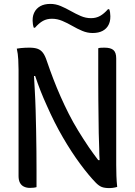

<svg xmlns="http://www.w3.org/2000/svg" viewBox="-20 -953 690 983"><path d="M167 5Q161 7 152 8Q143 9 133 9Q116 9 102.5 2.5Q89 -4 82 -17.5Q75 -31 75 -52V-596Q75 -618 73.5 -648Q72 -678 66 -704Q77 -706 87.5 -707Q98 -708 108.5 -708.5Q119 -709 130 -709Q157 -709 173 -703Q189 -697 200 -682.5Q211 -668 220 -640Q236 -593 253.5 -547.5Q271 -502 290.5 -458Q310 -414 332 -370.5Q354 -327 380 -284.5Q406 -242 435 -199Q458 -166 483 -133H490Q488 -162 488 -191Q486 -232 485.5 -272.5Q485 -313 484.5 -354.5Q484 -396 483.5 -439.5Q483 -483 483 -530V-706Q489 -708 496.5 -708.5Q504 -709 515 -709Q547 -709 561 -696.5Q575 -684 575 -654V-109Q575 -81 576 -52.5Q577 -24 580 4Q574 6 568 7Q562 8 555.5 9Q549 10 541 10Q516 10 501.5 4.5Q487 -1 471 -17Q434 -55 390 -114.5Q346 -174 302 -249.5Q258 -325 219 -414Q186 -486 160 -564H154Q156 -529 158 -493Q161 -441 162.5 -388Q164 -335 165 -282.5Q166 -230 166.5 -179Q167 -128 167 -80ZM446 -860Q472 -860 492.5 -871.5Q513 -883 533 -906H539Q542 -900 543.5 -889.5Q545 -879 545 -870Q545 -854 542.5 -844Q540 -834 536 -826Q526 -806 505.5 -795Q485 -784 454 -784Q427 -784 401 -795Q375 -806 350 -820.5Q325 -835 299 -846Q273 -857 246 -857Q220 -857 200 -846Q180 -835 159 -811H153Q150 -819 148.5 -828.5Q147 -838 147 -847Q147 -863 149.5 -872.5Q152 -882 156 -890Q166 -910 186.5 -921.5Q207 -933 238 -933Q265 -933 291 -922Q317 -911 342.5 -896.5Q368 -882 393.5 -871Q419 -860 446 -860Z"/></svg>

Font: Code D Ace
Style: Regular
Weight: 400
Version: Version 1.085; ttfautohint (v1.8.4.7-5d5b);Nerd Fonts 3.0.2